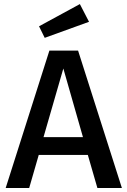

<svg xmlns="http://www.w3.org/2000/svg" viewBox="-20 -944 640 964"><path d="M421 -166H174.5L126.5 0H8.5L228 -690H372L592 0H469ZM198.5 -255.5H396.5L298 -600ZM381 -923.5 427 -834.5 204.5 -754 176 -812Z"/></svg>

Font: Fira Code Light Medium
Style: Regular
Weight: 500
Monospace: yes
Version: Version 5.002